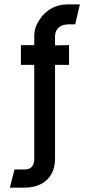

<svg xmlns="http://www.w3.org/2000/svg" viewBox="-20 -700 413 884"><path d="M25.4 164.1 46.9 80.1H93.8Q130.9 80.1 136.7 44.9Q137.7 40 137.7 37.1V-401.4H76.2V-492.2H137.7V-534.2Q137.7 -584 177.7 -629.9Q222.7 -678.7 288.1 -679.7H347.7L326.2 -587.9H295.9Q243.2 -586.9 234.4 -543.9Q233.4 -538.1 233.4 -532.2V-491.2L297.9 -492.2V-401.4H233.4V29.3Q233.4 109.4 173.8 144.5Q139.6 164.1 91.8 164.1Z"/></svg>

Font: Post No Bills Colombo
Style: Bold
Weight: 800
Designer: Kosala Senevirathne, Siva Puranthara, Lasantha Premarathna, Tharique Azeez
Foundry: Mooniak
Version: Version 1.220 ; ttfautohint (v1.5)